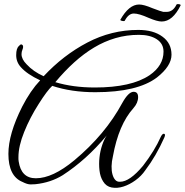

<svg xmlns="http://www.w3.org/2000/svg" viewBox="-20 -853 902 937"><path d="M769 -748Q747 -748 705 -766Q658 -787 633 -787Q608 -787 590 -754Q589 -747 572 -752Q567 -754 567 -756Q609 -831 659 -831Q682 -831 724 -813Q766 -797 777 -795H793Q824 -795 841 -830Q842 -833 847 -833Q860 -833 862 -828Q823 -748 769 -748ZM632 -405Q654 -405 654 -379Q654 -351 631 -325Q559 -245 531 -90Q525 -65 524.5 -42Q524 -19 529 -1.5Q534 16 543 25.5Q552 35 566 34Q613 34 678 -44Q735 -118 765 -186Q773 -202 781 -200Q789 -198 782 -182Q742 -92 689 -22Q670 6 641 27Q612 48 582 57.5Q552 67 525 62Q498 57 483 32Q469 10 465.5 -21.5Q462 -53 465.5 -85Q469 -117 479 -146Q489 -175 501 -192Q450 -131 396.5 -83Q343 -35 286 2Q228 38 153 46Q146 47 129.5 47Q113 47 90 35Q21 7 21 -102Q21 -199 88 -332Q128 -410 176 -461Q112 -491 82 -525Q59 -550 59 -584Q59 -618 73 -629Q83 -642 91 -632Q95 -624 90 -612Q85 -600 85 -589Q85 -564 110 -539Q142 -504 193 -481Q289 -584 406.5 -645.5Q524 -707 655 -707Q729 -707 773 -674Q817 -642 817 -586Q817 -531 746 -475Q651 -403 445 -403Q328 -403 235 -434Q210 -411 169 -346Q126 -279 98 -209Q70 -140 70 -86Q70 -81 70 -76Q70 -71 71 -66Q83 17 155 17Q237 17 343 -71Q494 -197 577 -351Q607 -405 632 -405ZM778 -601Q778 -640 745 -661.5Q712 -683 658 -683Q598 -683 543.5 -667Q489 -651 439 -621Q389 -591 342 -548.5Q295 -506 250 -452Q336 -426 443 -426Q621 -426 710 -486Q778 -533 778 -601Z"/></svg>

Font: #9Slide05 Great Vibes
Style: Regular
Weight: 400
Designer: Robert E. Leuschke
Foundry: Robert E. Leuschke
Version: Version 1.001